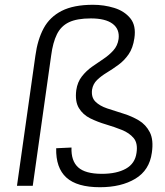

<svg xmlns="http://www.w3.org/2000/svg" viewBox="-20 -777 692 803"><path d="M398 6Q302 6 257.5 -34.5Q213 -75 215 -157L279 -160Q277 -104 307 -77Q337 -50 406 -50Q468 -50 506.5 -71.5Q545 -93 551 -138Q557 -178 539 -199.5Q521 -221 490 -233.5Q459 -246 423.5 -256.5Q388 -267 357.5 -282Q327 -297 310 -325Q293 -353 299 -400Q304 -434 322.5 -457.5Q341 -481 365 -498Q389 -515 412.5 -530.5Q436 -546 454 -566Q472 -586 476 -614Q481 -655 451 -677.5Q421 -700 360 -700Q302 -700 268.5 -684Q235 -668 218 -633.5Q201 -599 194 -545L117 0H51L128 -544Q137 -611 162.5 -658.5Q188 -706 238 -731.5Q288 -757 369 -757Q415 -757 457.5 -744Q500 -731 525 -700.5Q550 -670 542 -617Q536 -576 518 -550Q500 -524 475.5 -506Q451 -488 427 -473.5Q403 -459 386 -442.5Q369 -426 365 -402Q361 -370 379 -352Q397 -334 428.5 -323.5Q460 -313 495.5 -302Q531 -291 560.5 -273.5Q590 -256 606.5 -224Q623 -192 615 -138Q605 -65 546 -29.5Q487 6 398 6Z"/></svg>

Font: Pathway Extreme 8pt Thin 12pt ExtraLight
Style: Italic
Weight: 250
Italic angle: -8°
Version: Version 1.001;gftools[0.9.26]